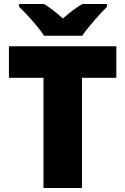

<svg xmlns="http://www.w3.org/2000/svg" viewBox="-20 -947 631 967"><path d="M519 -927H395C360 -907 332 -884 297 -854C262 -884 237 -905 202 -927H76V-913C114 -877 172 -813 202 -767H394C425 -813 485 -879 519 -913ZM393 0V-555H566V-714H25V-555H199V0Z"/></svg>

Font: Noto Sans UI Black
Style: Regular
Weight: 900
Designer: Monotype Design Team
Foundry: Monotype Imaging Inc.
Version: Version 1.901